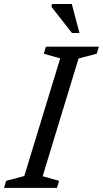

<svg xmlns="http://www.w3.org/2000/svg" viewBox="-38 -916 502 936"><path d="M255.5 -631.5 175.5 -654 186 -688.5H444L433.5 -654L345 -631L170 -57L250 -34.5L239.5 0H-18.5L-8 -34.5L80.5 -58ZM349.5 -755H313L213 -882.5L215 -896.5H312Z"/></svg>

Font: Newsreader 12pt
Style: Italic
Weight: 400
Italic angle: -17°
Version: Version 1.003